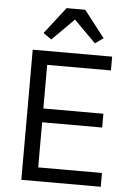

<svg xmlns="http://www.w3.org/2000/svg" viewBox="-61 -980 706 1026"><g transform="rotate(5 291.5 -467.5)"><path d="M93 0V-698H519V-624H177V-390H499V-316H177V-74H519V0ZM354 -935 465 -792 421 -761 304 -878 187 -761 143 -792 254 -935Z"/></g></svg>

Font: IBM Plex Sans Thai
Style: Regular
Weight: 400
Designer: Mike Abbink, Paul van der Laan, Pieter van Rosmalen, Ben Mitchell, Mark Frömberg
Foundry: Bold Monday
Version: Version 1.2